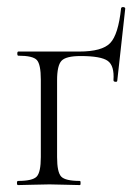

<svg xmlns="http://www.w3.org/2000/svg" viewBox="-20 -535 405 555"><path d="M32 0Q29 0 29 -6Q29 -12 32 -12Q74 -12 86 -24.5Q98 -37 98 -81V-305Q98 -349 86.5 -361.5Q75 -374 33 -374Q30 -374 30 -380Q30 -386 33 -386H209Q275 -386 298.5 -410.5Q322 -435 330 -511Q331 -515 336.5 -514.5Q342 -514 342 -510L319 -302Q319 -297 311 -299Q308 -300 308 -303Q311 -345 291.5 -359Q272 -373 213 -373Q171 -373 158 -359.5Q145 -346 145 -303V-81Q145 -37 157 -24.5Q169 -12 211 -12Q213 -12 213 -6Q213 0 211 0Q199 0 169 -1Q139 -2 123 -2Q106 -2 74.5 -1Q43 0 32 0Z"/></svg>

Font: t
Style: Regular
Weight: 300
Designer: Christian Thalmann (Catharsis Fonts)
Version: Version 1.000;PS 002.000;hotconv 1.0.88;makeotf.lib2.5.64775